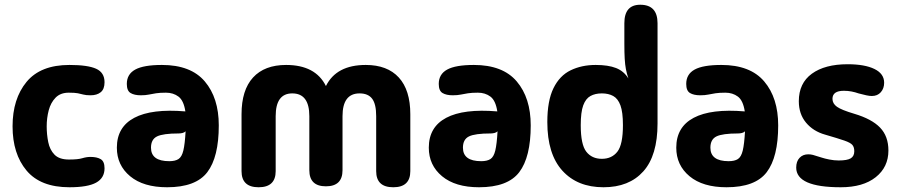

<svg xmlns="http://www.w3.org/2000/svg" viewBox="-20 -782 3808 810"><path d="M273 8Q151 8 92 -62.5Q33 -133 33 -249Q33 -365 92 -436.5Q151 -508 273 -508Q350 -508 385.5 -492Q421 -476 421 -435Q421 -406 405 -393Q389 -380 362 -380Q343 -380 332 -383Q321 -386 308.5 -388.5Q296 -391 270 -391Q235 -391 214.5 -370Q194 -349 185.5 -316.5Q177 -284 177 -249Q177 -215 183.5 -182.5Q190 -150 210 -129.5Q230 -109 271 -109Q309 -109 327 -114.5Q345 -120 362 -120Q389 -120 405 -110.5Q421 -101 421 -72Q421 -31 385.5 -11.5Q350 8 273 8Z M685 8Q585 8 529 -38.5Q473 -85 473 -159Q473 -246 546.5 -285Q620 -324 762 -312Q755 -358 733 -374.5Q711 -391 680 -391Q655 -391 638.5 -388.5Q622 -386 608 -383Q594 -380 574 -380Q547 -380 531 -389.5Q515 -399 515 -428Q515 -469 550.5 -488.5Q586 -508 663 -508Q785 -508 844 -438.5Q903 -369 903 -253Q903 -119 854.5 -55.5Q806 8 685 8ZM617 -159Q617 -102 694 -102Q719 -102 733 -111Q747 -120 753.5 -147Q760 -174 763 -228Q758 -223 750 -221Q742 -219 734 -219Q668 -219 642.5 -206.5Q617 -194 617 -159Z M1071 8Q999 8 999 -60V-300Q999 -402 1047.5 -455Q1096 -508 1187 -508Q1311 -508 1355 -419Q1399 -508 1523 -508Q1614 -508 1662.5 -455Q1711 -402 1711 -300V-60Q1711 8 1639 8Q1567 8 1567 -60V-292Q1567 -343 1550 -365.5Q1533 -388 1497 -388Q1425 -388 1425 -292V-64Q1425 4 1355 4Q1285 4 1285 -64V-292Q1285 -388 1213 -388Q1143 -388 1143 -292V-60Q1143 8 1071 8Z M2001 8Q1901 8 1845 -38.5Q1789 -85 1789 -159Q1789 -246 1862.5 -285Q1936 -324 2078 -312Q2071 -358 2049 -374.5Q2027 -391 1996 -391Q1971 -391 1954.5 -388.5Q1938 -386 1924 -383Q1910 -380 1890 -380Q1863 -380 1847 -389.5Q1831 -399 1831 -428Q1831 -469 1866.5 -488.5Q1902 -508 1979 -508Q2101 -508 2160 -438.5Q2219 -369 2219 -253Q2219 -119 2170.5 -55.5Q2122 8 2001 8ZM1933 -159Q1933 -102 2010 -102Q2035 -102 2049 -111Q2063 -120 2069.5 -147Q2076 -174 2079 -228Q2074 -223 2066 -221Q2058 -219 2050 -219Q1984 -219 1958.5 -206.5Q1933 -194 1933 -159Z M2526 8Q2416 8 2352.5 -62Q2289 -132 2289 -267Q2289 -357 2315 -410Q2341 -463 2387.5 -485.5Q2434 -508 2493 -508Q2546 -508 2579 -495Q2612 -482 2631 -451Q2624 -472 2620.5 -490.5Q2617 -509 2615.5 -534Q2614 -559 2614 -598V-684Q2614 -762 2681 -762Q2754 -762 2754 -684V-261Q2754 -126 2694 -59Q2634 8 2526 8ZM2519 -112Q2561 -112 2584.5 -142Q2608 -172 2608 -254Q2608 -309 2597.5 -337.5Q2587 -366 2567 -377Q2547 -388 2519 -388Q2491 -388 2471 -377Q2451 -366 2440.5 -337.5Q2430 -309 2430 -254Q2430 -172 2453.5 -142Q2477 -112 2519 -112Z M3045 8Q2945 8 2889 -38.5Q2833 -85 2833 -159Q2833 -246 2906.5 -285Q2980 -324 3122 -312Q3115 -358 3093 -374.5Q3071 -391 3040 -391Q3015 -391 2998.5 -388.5Q2982 -386 2968 -383Q2954 -380 2934 -380Q2907 -380 2891 -389.5Q2875 -399 2875 -428Q2875 -469 2910.5 -488.5Q2946 -508 3023 -508Q3145 -508 3204 -438.5Q3263 -369 3263 -253Q3263 -119 3214.5 -55.5Q3166 8 3045 8ZM2977 -159Q2977 -102 3054 -102Q3079 -102 3093 -111Q3107 -120 3113.5 -147Q3120 -174 3123 -228Q3118 -223 3110 -221Q3102 -219 3094 -219Q3028 -219 3002.5 -206.5Q2977 -194 2977 -159Z M3527 8Q3339 8 3339 -75Q3339 -101 3353 -116Q3367 -131 3390 -131Q3400 -131 3409.5 -128.5Q3419 -126 3447 -117Q3459 -113 3479 -109Q3499 -105 3518 -105Q3554 -105 3569 -114Q3584 -123 3584 -144Q3584 -161 3576 -170.5Q3568 -180 3542 -189Q3516 -198 3461 -214Q3411 -228 3380.5 -264.5Q3350 -301 3350 -355Q3350 -431 3405 -471Q3460 -511 3556 -511Q3628 -511 3669 -491Q3710 -471 3710 -433Q3710 -409 3696 -393Q3682 -377 3658 -377Q3648 -377 3634.5 -380Q3621 -383 3602 -388Q3588 -393 3572.5 -396Q3557 -399 3540 -399Q3492 -399 3492 -365Q3492 -345 3511 -331.5Q3530 -318 3584 -302Q3658 -280 3693 -243.5Q3728 -207 3728 -147Q3728 -77 3674.5 -34.5Q3621 8 3527 8Z"/></svg>

Font: Madimi One
Style: Regular
Weight: 400
Designer: Taurai Valerie Mtake, Mirko Velimirovic
Foundry: TaVaTake
Version: Version 1.000; ttfautohint (v1.8.4.7-5d5b)